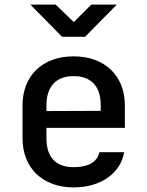

<svg xmlns="http://www.w3.org/2000/svg" viewBox="-20 -805 640 835"><path d="M488 -785H377L301 -709L222 -785H112L250 -645H350ZM523 -347C523 -476 435 -560 300 -560C165 -560 78 -476 78 -347V-203C78 -75 165 10 300 10C417 10 504 -50 520 -143H412C403 -100 363 -78 301 -78C223 -78 182 -121 182 -203V-249H523ZM182 -347C182 -428 223 -474 300 -474C377 -474 418 -429 418 -348V-323L182 -322Z"/></svg>

Font: Tekne LDO SemiBold
Style: Regular
Weight: 600
Monospace: yes
Designer: Alessio Laiso, Mario Rullo, Paolo Rosset
Foundry: Alessio Laiso
Version: Version 1.000;hotconv 1.0.109;makeotfexe 2.5.65596